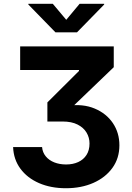

<svg xmlns="http://www.w3.org/2000/svg" viewBox="-20 -787 686 998"><path d="M322.8 191.4Q244.1 191.4 182.9 164.8Q121.7 138.1 86.2 90Q50.7 41.9 48.1 -22.5H198.7Q201.1 5.4 218 25.8Q234.8 46.2 262.3 57.1Q289.8 67.9 323.4 67.9Q359.2 67.9 386.6 55.3Q414.1 42.7 429.7 18.3Q445.3 -6.1 445.3 -41.1Q445.3 -72 429.8 -97.9Q414.2 -123.9 383.2 -139.6Q352.1 -155.4 305.4 -155.4H226.3V-254.7L390.6 -418.2V-423H84.8V-545.9H571.3V-437.7L329.9 -206V-237.4Q411.3 -248.4 472.1 -222.8Q532.9 -197.3 566.8 -147Q600.6 -96.6 600.6 -31.9Q600.6 35.6 564.3 85.8Q528 136 465.3 163.7Q402.5 191.4 322.8 191.4ZM254.6 -767.1 324.4 -684 393.7 -767.1H521.5V-763.5L380.4 -619.1H268.1L127.3 -763.5V-767.1Z"/></svg>

Font: Inter Variable LoSnoCo
Style: Regular
Weight: 400
Designer: Rasmus Andersson
Foundry: rsms
Version: Version 4.000;git-a52131595; featfreeze: case,dlig,ss01,ss02